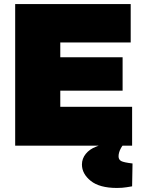

<svg xmlns="http://www.w3.org/2000/svg" viewBox="-20 -720 698 949"><path d="M55 0V-700H626V-510H278V-437H586V-272H278V-192H633V0ZM558 209Q472 209 428.5 174Q385 139 385 93Q385 64 404 40.5Q423 17 455 5L537 -27H603V-20Q586 -4 576 15.5Q566 35 566 53Q566 69 579 76Q592 83 635 88L633 201Q626 202 605.5 205.5Q585 209 558 209Z"/></svg>

Font: REM Medium Black
Style: Regular
Weight: 900
Version: Version 1.005;gftools[0.9.28]